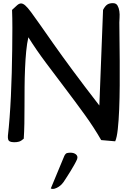

<svg xmlns="http://www.w3.org/2000/svg" viewBox="-20 -894 824 1220"><path d="M623 -3.9Q577.1 -84 518.1 -165.5Q459 -247.1 396.5 -329.6Q334 -412.1 272.5 -494.1Q210.9 -576.2 160.2 -657.2Q151.4 -619.1 146.5 -568.4Q141.6 -517.6 139.2 -460Q136.7 -402.3 136.2 -341.3Q135.7 -280.3 135.7 -221.2Q135.7 -162.1 134.8 -108.4Q133.8 -54.7 130.9 -12.7Q114.3 2 101.1 5.9Q87.9 9.8 69.3 9.8Q51.8 9.8 40 3.4Q28.3 -2.9 30.3 -32.2Q36.1 -82 41 -147Q45.9 -211.9 49.3 -283.7Q52.7 -355.5 54.7 -431.6Q56.6 -507.8 57.6 -579.6Q58.6 -651.4 58.6 -716.3Q58.6 -781.2 56.6 -831.1Q76.2 -849.6 88.9 -860.8Q101.6 -872.1 113.8 -872.1Q126 -872.1 140.6 -859.4Q155.3 -846.7 177.7 -816.4Q200.2 -786.1 234.4 -737.3Q268.6 -688.5 319.3 -616.2Q370.1 -543.9 441.9 -446.8Q513.7 -349.6 611.3 -223.6L634.8 -831.1Q647.5 -855.5 661.1 -864.7Q674.8 -874 697.3 -874Q717.8 -874 726.6 -858.9Q735.4 -843.8 738.3 -823.2Q741.2 -802.7 739.7 -782.2Q738.3 -761.7 738.3 -751Q738.3 -712.9 739.3 -648.4Q740.2 -584 740.7 -507.8Q741.2 -431.6 740.7 -351.1Q740.2 -270.5 737.3 -199.2Q734.4 -127.9 728.5 -73.7Q722.7 -19.5 711.9 3.9ZM388.7 96.7Q396.5 81.1 405.8 78.6Q415 76.2 428.7 76.2Q437.5 76.2 446.3 78.6Q455.1 81.1 461.9 86.4Q468.8 91.8 471.2 99.6Q473.6 107.4 469.7 118.2Q462.9 133.8 452.1 152.8Q441.4 171.9 429.2 191.9Q417 211.9 404.8 230.5Q392.6 249 383.8 262.7Q380.9 267.6 372.6 276.4Q364.3 285.2 352.5 293Q340.8 300.8 327.6 304.7Q314.5 308.6 302.7 303.7Z"/></svg>

Font: Architects Daughter-petzku
Style: Regular
Weight: 400
Designer: Kimberly Geswein
Foundry: Kimberly Geswein
Version: Version 1.000 2010 initial release